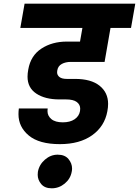

<svg xmlns="http://www.w3.org/2000/svg" viewBox="-20 -760 752 1039"><path d="M363 -425Q335 -425 314.5 -414Q294 -403 290 -379Q289 -374 289 -369Q289 -353 302 -343Q315 -333 341 -333H386Q473 -333 519 -296Q565 -259 565 -198Q565 -179 561 -158Q546 -76 478.5 -28Q411 20 304 20Q192 20 136 -26.5Q80 -73 80 -142Q80 -157 82 -173H238Q237 -166 237 -159Q237 -133 258 -115.5Q279 -98 320 -98Q359 -98 383.5 -114.5Q408 -131 413 -159Q414 -166 414 -172Q414 -194 395.5 -208Q377 -222 337 -222H301Q224 -222 176.5 -253.5Q129 -285 129 -345Q129 -363 133 -384Q146 -459 204 -497Q262 -535 342 -535H413L426 -609H90L113 -740H712L689 -609H578L546 -425ZM368 170Q361 208 330 233.5Q299 259 260 259Q222 259 203 236Q184 213 184 186Q184 178 185 170Q192 131 223 104Q254 77 292 77Q331 77 350.5 100.5Q370 124 370 152Q370 161 368 170Z"/></svg>

Font: Fz Poppins
Style: Bold Italic
Weight: 700
Italic angle: -10°
Designer: Ninad Kale (Devanagari), Jonny Pinhorn (Latin)
Foundry: Indian Type Foundry
Version: Vit hóa bi Vntype.Com & FontZin.Com